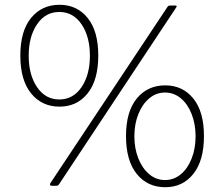

<svg xmlns="http://www.w3.org/2000/svg" viewBox="-20 -773 938 803"><path d="M391 -541Q391 -438 346.5 -382.5Q302 -327 229 -327Q155 -327 110 -382.5Q65 -438 65 -541Q65 -643 110 -698Q155 -753 229 -753Q302 -753 346.5 -698Q391 -643 391 -541ZM228 -4Q225 1 222 2.5Q219 4 213 4H197Q189 4 189 -2Q189 -5 192 -9L681 -745Q684 -750 693 -750H713Q722 -750 717 -742ZM356 -540Q356 -620 321 -671.5Q286 -723 228 -723Q170 -723 135 -671.5Q100 -620 100 -540Q100 -460 135 -408.5Q170 -357 228 -357Q286 -357 321 -408.5Q356 -460 356 -540ZM833 -204Q833 -101 788.5 -45.5Q744 10 671 10Q597 10 552 -45.5Q507 -101 507 -204Q507 -306 552 -361Q597 -416 671 -416Q744 -416 788.5 -361Q833 -306 833 -204ZM798 -203Q798 -254 781.5 -296Q765 -338 736 -362Q707 -386 670 -386Q633 -386 604 -361.5Q575 -337 558.5 -295.5Q542 -254 542 -203Q542 -152 558.5 -110.5Q575 -69 604 -44.5Q633 -20 670 -20Q707 -20 736 -44Q765 -68 781.5 -110Q798 -152 798 -203Z"/></svg>

Font: Libre Franklin Thin
Style: Regular
Weight: 250
Designer: Pablo Impallari, Rodrigo Fuenzalida
Foundry: Impallari Type
Version: Version 1.002; ttfautohint (v1.5)